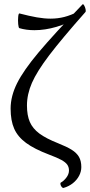

<svg xmlns="http://www.w3.org/2000/svg" viewBox="-20 -751 438 935"><path d="M276.9 137.7Q290.5 130.4 303.2 113.8Q315.9 97.2 315.9 79.1Q315.9 63 307.6 51Q299.3 39.1 278.8 27.8Q258.3 16.6 219.2 2Q147 -25.4 106.7 -55.2Q66.4 -85 49.1 -124.3Q31.7 -163.6 31.7 -222.2Q31.7 -282.7 63.2 -345.7Q94.7 -408.7 167.7 -495.6Q240.7 -582.5 381.8 -729.5Q384.8 -732.9 389.6 -724.9Q394.5 -716.8 396.7 -706.3Q398.9 -695.8 396 -692.4Q279.8 -561 219.7 -481.9Q159.7 -402.8 135.5 -347.4Q111.3 -292 111.3 -237.3Q111.3 -189.5 125.2 -157.2Q139.2 -125 171.6 -100.8Q204.1 -76.7 262.2 -53.7Q305.2 -36.6 329.1 -21.7Q353 -6.8 364.5 12.9Q376 32.7 376 62.5Q376 84.5 365.2 105Q354.5 125.5 335 141.1Q315.4 156.7 289.6 164.1Q285.2 165 280.5 159.4Q275.9 153.8 274.4 146.7Q272.9 139.6 276.9 137.7ZM74.7 -613.8Q70.3 -614.7 68.6 -633.3Q66.9 -651.9 68.6 -669.2Q70.3 -686.5 74.7 -685.5Q123 -672.9 159.4 -666.5Q195.8 -660.2 226.6 -660.2Q261.2 -660.2 293.5 -668.5Q325.7 -676.8 361.8 -695.3L358.4 -667.5Q311 -636.7 255.4 -620.4Q199.7 -604 147.5 -604Q107.9 -604 74.7 -613.8Z"/></svg>

Font: Junicode Two Beta VF
Style: Regular
Weight: 400
Designer: Peter S. Baker
Foundry: Briery Creek Software
Version: Version 1.031 beta; ttfautohint (v1.8.1.43-b0c9)